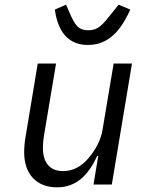

<svg xmlns="http://www.w3.org/2000/svg" viewBox="-20 -787 640 819"><path d="M378.9 0H457L543 -516H464.8L416.9 -230.8C407 -171.9 369 -126.1 358 -112.9C328.8 -78.8 294 -57.2 248.9 -57.2C191.1 -57.2 163 -95.2 163 -155.9C163 -166.9 164.1 -187.1 168 -210.9L219.1 -516H141L89.1 -203.8C84.9 -181.1 83.1 -157 83.1 -137.1C83.1 -43 137.1 12.1 223 12.1C306.1 12.1 356.9 -40.1 394.9 -122.2H399.1ZM213.8 -746.1C222.7 -685 248.9 -595.2 354.8 -595.2C459.9 -595.2 506.7 -683.9 535.9 -746.1L485.8 -767L458.8 -733C415.8 -679 398.8 -658 356.9 -658C311.8 -658 298.7 -682.9 276.6 -733L261.7 -767Z"/></svg>

Font: Margiela Mono Italic Italic
Style: Regular
Weight: 400
Designer: Mike Abbink, Paul van der Laan, Pieter van Rosmalen
Foundry: Bold Monday
Version: Version 2.003 2021